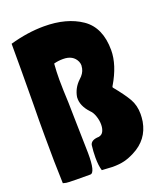

<svg xmlns="http://www.w3.org/2000/svg" viewBox="-136 -805 746 897"><g transform="rotate(-20 237.5 -356.5)"><path d="M263 -430Q286 -450 291 -474Q293 -484 293 -489Q293 -498 289 -508Q272 -546 222 -546Q197 -546 176 -540V-537Q173 -501 173 -461Q173 -428 174 -407Q177 -351 178 -270L182 -94Q183 6 157 5Q84 5 60 4H55Q38 4 23 -1Q19 -105 19 -235V-314L20 -393Q21 -450 21 -565V-695Q109 -720 190 -720Q303 -720 375.5 -670.5Q448 -621 448 -508Q448 -435 397 -349V-350Q393 -343 396 -340Q437 -290 456 -257Q475 -224 475 -181Q475 -164 472 -144Q457 -59 378 -19Q351 -5 326.5 1Q302 7 268 7L233 5L215 4Q207 -21 207 -61Q207 -92 211 -123Q217 -146 255 -147Q271 -150 278 -164Q285 -178 285 -198Q285 -219 277.5 -240.5Q270 -262 259 -272Q220 -313 223 -355V-356Q230 -399 263 -430Z"/></g></svg>

Font: Londrina Solid Black
Style: Regular
Weight: 900
Designer: Marcelo Magalhaes
Foundry: Marcelo Magalhães
Version: Version 1.002